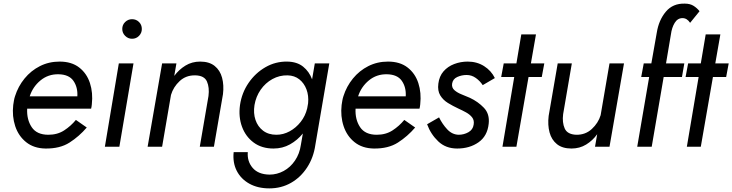

<svg xmlns="http://www.w3.org/2000/svg" viewBox="-20 -810 4043 1060"><path d="M144 -278Q161 -331 203.5 -366Q246 -401 303 -400Q361 -399 385.5 -363.5Q410 -328 407 -278ZM130 -210H483Q485 -216 485.5 -222Q486 -228 487 -234Q494 -298 476.5 -351.5Q459 -405 417 -437.5Q375 -470 309 -470Q250 -470 200.5 -445Q151 -420 115.5 -376.5Q80 -333 63 -279Q59 -267 57 -255Q55 -243 53 -230Q46 -168 64 -113.5Q82 -59 124.5 -25Q167 9 231 10Q311 11 364 -23Q417 -57 459 -106L399 -148Q371 -114 334 -90Q297 -66 247 -66Q183 -66 155 -108Q127 -150 130 -210Z M655 -650Q655 -628 671 -612Q687 -596 709 -596Q732 -596 747.5 -612Q763 -628 763 -650Q763 -673 747.5 -688.5Q732 -704 709 -704Q687 -704 671 -688.5Q655 -673 655 -650ZM636 -460 559 0H639L717 -460Z M1131 -280 1083 0H1161L1211 -290Q1217 -340 1206 -381Q1195 -422 1165 -446Q1135 -470 1085 -470Q1040 -470 1004 -448Q968 -426 942 -391L954 -460H875L795 0H875L924 -286Q937 -330 972 -362.5Q1007 -395 1058 -394Q1108 -393 1122.5 -360Q1137 -327 1131 -280Z M1305 -230Q1296 -165 1316 -110.5Q1336 -56 1380.5 -23Q1425 10 1490 10Q1540 10 1581 -13Q1622 -36 1652 -73L1641 -10Q1634 39 1608.5 76.5Q1583 114 1546 134Q1509 154 1468 154Q1406 153 1375 117Q1344 81 1348 30H1270Q1264 88 1287 133Q1310 178 1356.5 204Q1403 230 1467 230Q1533 230 1586.5 199.5Q1640 169 1675.5 114.5Q1711 60 1721 -10L1798 -460H1718L1703 -372Q1687 -415 1653.5 -442Q1620 -469 1566 -470Q1501 -471 1445.5 -439Q1390 -407 1352.5 -352.5Q1315 -298 1305 -230ZM1385 -230Q1393 -277 1419 -314.5Q1445 -352 1484 -373.5Q1523 -395 1568 -394Q1606 -393 1632.5 -372Q1659 -351 1672 -316.5Q1685 -282 1681 -240L1676 -212Q1666 -170 1640 -137Q1614 -104 1579 -85Q1544 -66 1506 -66Q1462 -66 1432.5 -88.5Q1403 -111 1390.5 -148Q1378 -185 1385 -230Z M1957 -278Q1974 -331 2016.5 -366Q2059 -401 2116 -400Q2174 -399 2198.5 -363.5Q2223 -328 2220 -278ZM1943 -210H2296Q2298 -216 2298.5 -222Q2299 -228 2300 -234Q2307 -298 2289.5 -351.5Q2272 -405 2230 -437.5Q2188 -470 2122 -470Q2063 -470 2013.5 -445Q1964 -420 1928.5 -376.5Q1893 -333 1876 -279Q1872 -267 1870 -255Q1868 -243 1866 -230Q1859 -168 1877 -113.5Q1895 -59 1937.5 -25Q1980 9 2044 10Q2124 11 2177 -23Q2230 -57 2272 -106L2212 -148Q2184 -114 2147 -90Q2110 -66 2060 -66Q1996 -66 1968 -108Q1940 -150 1943 -210Z M2404 -162 2338 -124Q2358 -69 2399.5 -29.5Q2441 10 2504 10Q2573 10 2622 -24.5Q2671 -59 2678 -127Q2684 -181 2651.5 -215Q2619 -249 2574 -270Q2554 -279 2529.5 -288.5Q2505 -298 2489 -312Q2473 -326 2476 -348Q2480 -374 2504.5 -385Q2529 -396 2556 -396Q2584 -396 2607 -379.5Q2630 -363 2645 -340L2712 -379Q2692 -420 2652.5 -445Q2613 -470 2562 -470Q2523 -470 2487.5 -456.5Q2452 -443 2428.5 -416Q2405 -389 2400 -348Q2395 -309 2410.5 -283.5Q2426 -258 2453 -241.5Q2480 -225 2510 -211Q2532 -201 2553 -189.5Q2574 -178 2586.5 -162Q2599 -146 2595 -122Q2591 -94 2566 -80Q2541 -66 2512 -66Q2476 -67 2449 -96Q2422 -125 2404 -162Z M2858 -620 2831 -460H2761L2747 -385H2819L2754 0H2831L2898 -385H2971L2985 -460H2911L2939 -620Z M3089 -180 3137 -460H3059L3009 -170Q3003 -120 3014 -79Q3025 -38 3055 -14Q3085 10 3135 10Q3180 10 3216 -12Q3252 -34 3277 -69L3265 0H3345L3425 -460H3345L3296 -174Q3283 -131 3247.5 -98Q3212 -65 3161 -66Q3112 -68 3097.5 -101Q3083 -134 3089 -180Z M3790 -684 3842 -748Q3829 -765 3809.5 -777.5Q3790 -790 3761 -790Q3695 -792 3656 -745.5Q3617 -699 3606 -630L3576 -460H3534L3520 -385H3564L3498 0H3578L3644 -385H3745L3758 -460H3657L3684 -620Q3689 -658 3705 -684Q3721 -710 3748 -710Q3773 -710 3790 -684Z M3876 -620 3849 -460H3779L3765 -385H3837L3772 0H3849L3916 -385H3989L4003 -460H3929L3957 -620Z"/></svg>

Font: Jost* 400 Book Italic
Style: Italic
Weight: 400
Italic angle: -10°
Version: Version 3.200; ttfautohint (v0.97) -l 8 -r 50 -G 200 -x 14 -